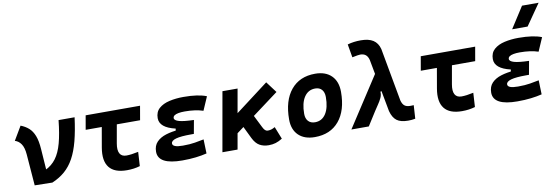

<svg xmlns="http://www.w3.org/2000/svg" viewBox="-57 -1219 4803 1653"><g transform="rotate(-10 2344.0 -392.5)"><path d="M140.1 0 118.7 -274.4Q113.8 -335.4 92 -366.7Q70.3 -397.9 38.1 -406.7L109.4 -527.3Q149.9 -511.7 179.2 -485.8Q208.5 -460 226.1 -415Q243.7 -370.1 248.5 -296.9L266.6 -38.6ZM294.4 2.9 140.1 0 253.9 -114.3Q311 -141.1 347.7 -190.2Q384.3 -239.3 406 -319.3Q427.7 -399.4 439.9 -517.6H580.1Q564.9 -400.4 542.5 -314.2Q520 -228 486.6 -167.2Q453.1 -106.4 406 -65.4Q358.9 -24.4 294.4 2.9Z M945.8 9.8Q836.9 9.8 791.5 -48.3Q746.1 -106.4 765.6 -219.7L817.4 -517.6H949.2L898.9 -232.9Q888.7 -175.3 905 -145.5Q921.4 -115.7 962.9 -115.7Q1004.9 -115.7 1067.4 -129.4L1060.1 -5.9Q1007.3 9.8 945.8 9.8ZM655.3 -394.5 676.8 -517.6H1152.3L1130.9 -394.5Z M1430.2 9.8Q1219.2 9.8 1219.2 -103Q1219.2 -155.8 1249.8 -187.7Q1280.3 -219.7 1331.8 -235.6Q1383.3 -251.5 1445.3 -255.9L1587.9 -316.4L1566.4 -198.2H1541Q1497.1 -198.2 1464.4 -195.3Q1431.6 -192.4 1409.9 -186.3Q1388.2 -180.2 1377.4 -170.9Q1366.7 -161.6 1366.7 -149.4Q1366.7 -115.2 1456.1 -115.2Q1519.5 -115.2 1563 -122.8Q1606.4 -130.4 1640.6 -137.2L1644.5 -13.7Q1602.1 -2.9 1548.1 3.4Q1494.1 9.8 1430.2 9.8ZM1410.2 -210.4 1420.4 -270.5Q1283.2 -302.2 1283.2 -385.3Q1283.2 -439.5 1318.1 -470.5Q1353 -501.5 1409.9 -514.4Q1466.8 -527.3 1532.7 -527.3Q1661.6 -527.3 1733.9 -498L1682.6 -379.9Q1615.2 -402.3 1521.5 -402.3Q1489.7 -402.3 1466.6 -397.9Q1443.4 -393.6 1431.2 -384.8Q1418.9 -376 1418.9 -362.3Q1418.9 -341.8 1459.2 -330.3Q1499.5 -318.8 1587.9 -316.4L1566.4 -198.2Z M1914.6 -121.1 1834.5 -207.5 2256.8 -527.3 2329.6 -430.2ZM1781.2 0 1872.6 -517.6H2004.9L1913.6 0ZM2185.5 9.8Q2139.6 9.8 2105.7 -9.5Q2071.8 -28.8 2047.9 -77.6L1963.4 -252L2090.3 -284.7L2155.8 -153.8Q2165.5 -133.8 2175.5 -124.8Q2185.5 -115.7 2199.7 -115.7Q2215.3 -115.7 2229.7 -120.1Q2244.1 -124.5 2262.2 -134.8L2305.2 -26.4Q2273.9 -6.8 2246.1 1.5Q2218.3 9.8 2185.5 9.8Z M2588.9 9.8Q2497.6 9.8 2446.5 -39.8Q2395.5 -89.4 2395.5 -177.7Q2395.5 -342.8 2471.7 -435.1Q2547.9 -527.3 2683.6 -527.3Q2774.9 -527.3 2825.9 -476.6Q2877 -425.8 2877 -335Q2877 -172.4 2800.9 -81.3Q2724.8 9.8 2588.9 9.8ZM2612.2 -115.7Q2672.9 -115.7 2706.8 -168.2Q2740.7 -220.7 2740.7 -314Q2740.7 -355.2 2720.3 -378.5Q2699.8 -401.9 2662.6 -401.9Q2601 -401.9 2566.4 -349.5Q2531.7 -297.1 2531.7 -203.6Q2531.7 -162.1 2553 -138.9Q2574.2 -115.7 2612.2 -115.7Z M3403.8 9.8Q3338.4 9.8 3304.4 -15.9Q3270.5 -41.5 3254.9 -100.1L3168.9 -561.5Q3161.1 -592.8 3143.1 -607.4Q3125 -622.1 3094.7 -622.1Q3086.9 -622.1 3069.8 -619.4Q3052.7 -616.7 3024.9 -610.8L3004.9 -726.6Q3033.2 -734.9 3061.5 -738.5Q3089.8 -742.2 3121.1 -742.2Q3189.9 -742.2 3229.2 -716.8Q3268.6 -691.4 3282.7 -637.7L3367.2 -172.9Q3376 -140.1 3393.6 -126.2Q3411.1 -112.3 3442.9 -112.3Q3447.8 -112.3 3454.8 -112.5Q3461.9 -112.8 3473.6 -113.3L3466.3 3.9Q3449.2 7.3 3434.6 8.5Q3419.9 9.8 3403.8 9.8ZM2908.7 0 3210.4 -463.9 3281.2 -297.4 3211.4 -277.3Q3213.4 -249 3200.9 -222.7Q3188.5 -196.3 3170.7 -170.9Q3152.8 -145.5 3137.7 -121.1L3061 0Z M3875.5 9.8Q3766.6 9.8 3721.2 -48.3Q3675.8 -106.4 3695.3 -219.7L3747.1 -517.6H3878.9L3828.6 -232.9Q3818.4 -175.3 3834.7 -145.5Q3851.1 -115.7 3892.6 -115.7Q3934.6 -115.7 3997.1 -129.4L3989.7 -5.9Q3937 9.8 3875.5 9.8ZM3585 -394.5 3606.4 -517.6H4082L4060.5 -394.5Z M4359.9 9.8Q4148.9 9.8 4148.9 -103Q4148.9 -155.8 4179.4 -187.7Q4210 -219.7 4261.5 -235.6Q4313 -251.5 4375 -255.9L4517.6 -316.4L4496.1 -198.2H4470.7Q4426.8 -198.2 4394 -195.3Q4361.3 -192.4 4339.6 -186.3Q4317.9 -180.2 4307.1 -170.9Q4296.4 -161.6 4296.4 -149.4Q4296.4 -115.2 4385.7 -115.2Q4449.2 -115.2 4492.7 -122.8Q4536.1 -130.4 4570.3 -137.2L4574.2 -13.7Q4531.7 -2.9 4477.8 3.4Q4423.8 9.8 4359.9 9.8ZM4339.8 -210.4 4350.1 -270.5Q4212.9 -302.2 4212.9 -385.3Q4212.9 -439.5 4247.8 -470.5Q4282.7 -501.5 4339.6 -514.4Q4396.5 -527.3 4462.4 -527.3Q4591.3 -527.3 4663.6 -498L4612.3 -379.9Q4544.9 -402.3 4451.2 -402.3Q4419.4 -402.3 4396.2 -397.9Q4373 -393.6 4360.8 -384.8Q4348.6 -376 4348.6 -362.3Q4348.6 -341.8 4388.9 -330.3Q4429.2 -318.8 4517.6 -316.4L4496.1 -198.2ZM4421.4 -609.4 4540.5 -794.9H4685.5L4556.6 -609.4Z"/></g></svg>

Font: Cascadia Code PL
Style: Italic
Weight: 400
Italic angle: -10°
Monospace: yes
Designer: Aaron Bell
Foundry: Saja Typeworks
Version: Version 2404.023